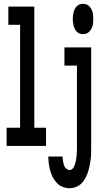

<svg xmlns="http://www.w3.org/2000/svg" viewBox="-20 -770 540 1013"><path d="M15 0V-96H86V-639H24V-735H161V-96H223V0ZM418 -590Q409 -590 400.5 -593Q392 -596 385.5 -602.5Q379 -609 375 -617Q371 -625 368.5 -634Q366 -643 365 -652Q364 -661 364 -670Q364 -679 365 -688Q366 -697 368.5 -706Q371 -715 375 -723Q379 -731 385.5 -737.5Q392 -744 400.5 -747Q409 -750 418 -750Q427 -750 435.5 -747Q444 -744 450.5 -737.5Q457 -731 461.5 -723Q466 -715 468.5 -706Q471 -697 471.5 -688Q472 -679 472 -670Q472 -661 471.5 -652Q471 -643 468.5 -634Q466 -625 461.5 -617Q457 -609 450.5 -602.5Q444 -596 435.5 -593Q427 -590 418 -590ZM348 223Q329 223 311.5 216.5Q294 210 281 196.5Q268 183 259 166Q250 149 245 130.5Q240 112 237.5 93.5Q235 75 235 56H310Q310 63 311 70.5Q312 78 313.5 85.5Q315 93 317 100Q319 107 323.5 113Q328 119 334 123Q340 127 348 127Q358 127 365 117.5Q372 108 375.5 97.5Q379 87 381 76Q383 65 384 54Q385 43 385.5 32Q386 21 386 10V-424H320V-520H461V10Q461 27 460.5 43.5Q460 60 457.5 76.5Q455 93 451.5 110Q448 127 442.5 142.5Q437 158 428.5 173Q420 188 408 199.5Q396 211 380 217Q364 223 348 223Z"/></svg>

Font: Iosevka Term
Style: Bold
Weight: 700
Monospace: yes
Designer: Belleve Invis
Foundry: Belleve Invis
Version: Version 30.0.1